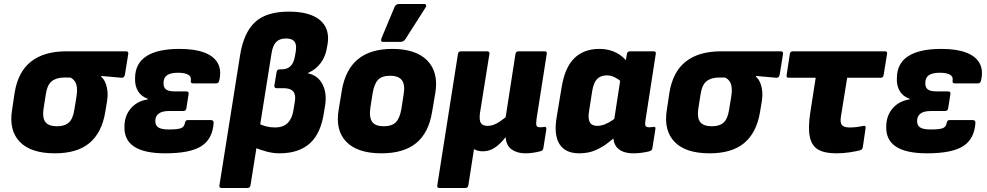

<svg xmlns="http://www.w3.org/2000/svg" viewBox="-20 -753 4924 958"><path d="M254 12Q134 12 79 -45Q24 -102 40 -203L53 -290Q70 -395 135 -446Q200 -497 311 -497H608Q622 -497 620 -484L603 -379Q599 -364 587 -365L485 -374V-370Q496 -361 504 -344.5Q512 -328 515.5 -303.5Q519 -279 514 -247L505 -193Q488 -91 426.5 -39.5Q365 12 254 12ZM265 -123Q303 -123 323.5 -141.5Q344 -160 351 -206L361 -267Q366 -298 363.5 -317.5Q361 -337 352.5 -348.5Q344 -360 331 -366H300Q261 -366 238 -347.5Q215 -329 208 -279L197 -209Q191 -163 207.5 -143Q224 -123 265 -123Z M805 12Q699 12 648.5 -22Q598 -56 601 -124Q602 -177 633.5 -213Q665 -249 717 -257L718 -260Q685 -271 668.5 -298.5Q652 -326 654 -365Q655 -437 711 -473Q767 -509 876 -509Q951 -509 999 -491Q1047 -473 1066.5 -438Q1086 -403 1074 -351Q1071 -337 1058 -337H943Q930 -337 932 -350Q936 -370 919.5 -380Q903 -390 868 -390Q832 -390 814 -378Q796 -366 796 -339Q795 -318 807.5 -307.5Q820 -297 851 -297H909Q924 -297 921 -283L910 -213Q908 -199 894 -199H822Q790 -199 773 -187Q756 -175 755 -152Q754 -128 769.5 -117.5Q785 -107 822 -107Q869 -107 884.5 -114Q900 -121 903 -141Q905 -154 918 -154H1032Q1046 -154 1046 -140Q1041 -60 985 -24Q929 12 805 12Z M1086 185Q1072 185 1075 171L1178 -478Q1196 -590 1252.5 -642.5Q1309 -695 1421 -695Q1525 -695 1575.5 -653.5Q1626 -612 1615 -536L1612 -519Q1605 -472 1580.5 -439Q1556 -406 1517 -389V-387Q1565 -377 1588 -334.5Q1611 -292 1603 -232L1597 -196Q1582 -88 1526.5 -38Q1471 12 1374 12Q1343 12 1309 3Q1275 -6 1243 -20L1266 -139Q1286 -128 1307.5 -122.5Q1329 -117 1353 -117Q1392 -117 1414.5 -138.5Q1437 -160 1444 -202L1451 -245Q1455 -269 1450 -284Q1445 -299 1431 -306Q1417 -313 1393 -313H1361Q1347 -313 1349 -327L1360 -393Q1362 -407 1376 -407H1383Q1404 -407 1418 -414.5Q1432 -422 1440.5 -438Q1449 -454 1453 -480L1456 -498Q1461 -531 1449 -546Q1437 -561 1407 -561Q1375 -561 1358 -543.5Q1341 -526 1335 -488L1230 171Q1228 185 1214 185Z M1883 12Q1764 12 1708 -45.5Q1652 -103 1670 -207L1686 -304Q1704 -407 1766.5 -458Q1829 -509 1938 -509Q2055 -509 2112 -451Q2169 -393 2152 -289L2136 -195Q2119 -90 2056.5 -39Q1994 12 1883 12ZM1895 -123Q1935 -123 1955 -143Q1975 -163 1983 -211L1994 -282Q2002 -330 1985.5 -352.5Q1969 -375 1926 -375Q1886 -375 1866.5 -355Q1847 -335 1839 -286L1828 -216Q1821 -167 1837 -145Q1853 -123 1895 -123ZM1891 -544Q1883 -544 1882 -549.5Q1881 -555 1883 -561L1949 -719Q1953 -727 1958.5 -730Q1964 -733 1971 -733H2097Q2104 -733 2106 -727.5Q2108 -722 2103 -715L2003 -558Q1994 -544 1978 -544Z M2173 185Q2159 185 2162 171L2265 -484Q2267 -497 2281 -497H2410Q2424 -497 2422 -484L2375 -190Q2370 -155 2379 -140Q2388 -125 2412 -125Q2429 -125 2444.5 -131Q2460 -137 2474.5 -147Q2489 -157 2503 -168L2552 -484Q2554 -497 2568 -497H2697Q2711 -497 2708 -484L2657 -159Q2654 -134 2657 -126Q2660 -118 2675 -118Q2682 -118 2687 -118.5Q2692 -119 2697 -120Q2707 -121 2706 -108L2691 -13Q2690 -7 2686 -3Q2682 1 2671 3Q2655 7 2637 9.5Q2619 12 2601 12Q2561 12 2533.5 -7Q2506 -26 2503 -68H2502Q2478 -36 2450 -17Q2422 2 2390 2Q2376 2 2364.5 -1Q2353 -4 2345 -9L2317 171Q2315 185 2301 185Z M2870 12Q2801 12 2772 -33.5Q2743 -79 2757 -165L2782 -316Q2798 -416 2845.5 -462.5Q2893 -509 2971 -509Q3018 -509 3055 -490Q3092 -471 3115 -437L3097 -328Q3077 -351 3053.5 -364Q3030 -377 3009 -377Q2977 -377 2959.5 -359Q2942 -341 2935 -300L2919 -197Q2913 -161 2923 -143Q2933 -125 2960 -125Q2977 -125 2996 -132Q3015 -139 3035 -152.5Q3055 -166 3076 -186L3072 -89Q3044 -64 3014.5 -41Q2985 -18 2950 -3Q2915 12 2870 12ZM3142 12Q3085 12 3059.5 -16Q3034 -44 3042 -98L3046 -123L3043 -146L3082 -399L3101 -441L3108 -484Q3110 -497 3124 -497H3241Q3255 -497 3252 -484L3201 -155Q3197 -130 3201.5 -124Q3206 -118 3218 -118Q3225 -118 3230.5 -118.5Q3236 -119 3240 -120Q3253 -122 3250 -108L3235 -13Q3234 -1 3216 3Q3198 7 3179.5 9.5Q3161 12 3142 12Z M3521 12Q3401 12 3346 -45Q3291 -102 3307 -203L3320 -290Q3337 -395 3402 -446Q3467 -497 3578 -497H3875Q3889 -497 3887 -484L3870 -379Q3866 -364 3854 -365L3752 -374V-370Q3763 -361 3771 -344.5Q3779 -328 3782.5 -303.5Q3786 -279 3781 -247L3772 -193Q3755 -91 3693.5 -39.5Q3632 12 3521 12ZM3532 -123Q3570 -123 3590.5 -141.5Q3611 -160 3618 -206L3628 -267Q3633 -298 3630.5 -317.5Q3628 -337 3619.5 -348.5Q3611 -360 3598 -366H3567Q3528 -366 3505 -347.5Q3482 -329 3475 -279L3464 -209Q3458 -163 3474.5 -143Q3491 -123 3532 -123Z M4152 12Q4096 12 4063.5 -6Q4031 -24 4021 -68.5Q4011 -113 4023 -192L4050 -365H3916Q3902 -365 3905 -379L3921 -484Q3923 -497 3936 -497H4395Q4409 -497 4406 -484L4389 -379Q4387 -365 4374 -365H4207L4176 -172Q4171 -142 4180.5 -129.5Q4190 -117 4219 -117Q4240 -117 4258 -119.5Q4276 -122 4289 -125Q4301 -127 4299 -114L4285 -18Q4283 -6 4271 -3Q4252 2 4220 7Q4188 12 4152 12Z M4606 12Q4500 12 4449.5 -22Q4399 -56 4402 -124Q4403 -177 4434.5 -213Q4466 -249 4518 -257L4519 -260Q4486 -271 4469.5 -298.5Q4453 -326 4455 -365Q4456 -437 4512 -473Q4568 -509 4677 -509Q4752 -509 4800 -491Q4848 -473 4867.5 -438Q4887 -403 4875 -351Q4872 -337 4859 -337H4744Q4731 -337 4733 -350Q4737 -370 4720.5 -380Q4704 -390 4669 -390Q4633 -390 4615 -378Q4597 -366 4597 -339Q4596 -318 4608.5 -307.5Q4621 -297 4652 -297H4710Q4725 -297 4722 -283L4711 -213Q4709 -199 4695 -199H4623Q4591 -199 4574 -187Q4557 -175 4556 -152Q4555 -128 4570.5 -117.5Q4586 -107 4623 -107Q4670 -107 4685.5 -114Q4701 -121 4704 -141Q4706 -154 4719 -154H4833Q4847 -154 4847 -140Q4842 -60 4786 -24Q4730 12 4606 12Z"/></svg>

Font: Sofia Sans Black
Style: Italic
Weight: 900
Italic angle: -9°
Version: Version 4.100-B